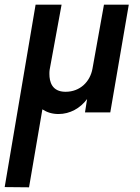

<svg xmlns="http://www.w3.org/2000/svg" viewBox="-35 -480 598 820"><path d="M228 -460H117L-15 319L89 320L146 -13C166 0 188 7 215 7C264 7 308 -18 337 -57L328 0H436L515 -460H409L360 -187C350 -131 307 -88 245 -88C186 -88 176 -132 176 -164C176 -170 176 -176 177 -182Z"/></svg>

Font: Jost Medium
Style: Italic
Weight: 500
Italic angle: -5°
Version: Version 3.710